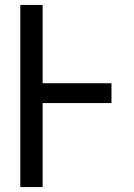

<svg xmlns="http://www.w3.org/2000/svg" viewBox="-20 -755 540 775"><path d="M62 0V-735H152V-419H430V-339H152V0Z"/></svg>

Font: Iosevka SS18 Medium
Style: Regular
Weight: 500
Monospace: yes
Designer: Belleve Invis
Foundry: Belleve Invis
Version: Version 25.1.1; ttfautohint (v1.8.4)